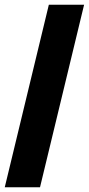

<svg xmlns="http://www.w3.org/2000/svg" viewBox="-35 -709 373 806"><path d="M-15 77 170 -689H318L133 77Z"/></svg>

Font: Bricolage Grotesque 96pt ExtraBold SemiCondensed
Style: Regular
Weight: 800
Width: 4
Version: Version 1.001;gftools[0.9.33.dev8+g029e19f]